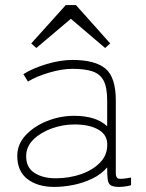

<svg xmlns="http://www.w3.org/2000/svg" viewBox="-20 -726 576 756"><path d="M194 10Q128 10 88 -21Q48 -52 48 -112Q48 -158 81 -193.5Q114 -229 165.5 -249.5Q217 -270 272 -270Q358 -270 402 -229V-330Q402 -382 388 -408.5Q374 -435 344 -445Q314 -455 265 -455Q225 -455 175 -440.5Q125 -426 90 -405L72 -434Q110 -458 164.5 -474Q219 -490 265 -490Q354 -490 395 -456Q436 -422 436 -330V-44Q436 -25 447.5 -22.5Q459 -20 496 -27V3Q488 6 474 8Q460 10 450 10Q426 10 416 3.5Q406 -3 404 -20Q402 -37 402 -67Q379 -40 344 -23Q309 -6 269.5 2Q230 10 194 10ZM199 -24Q253 -24 300 -40.5Q347 -57 376 -88Q405 -119 402 -164Q399 -199 364 -217.5Q329 -236 273 -236Q228 -236 184.5 -220.5Q141 -205 112 -177Q83 -149 83 -111Q83 -66 116 -45Q149 -24 199 -24ZM239 -706H279L414 -555L394 -537L259 -652L123 -537L103 -555Z"/></svg>

Font: Zen Kaku Gothic Antique Light
Style: Regular
Weight: 300
Designer: Yoshimichi Ohira
Foundry: Positype
Version: Version 1.001